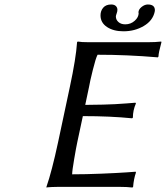

<svg xmlns="http://www.w3.org/2000/svg" viewBox="-20 -837 743 860"><path d="M326.2 -200.2Q321.3 -177.7 312.3 -124.8Q303.2 -71.8 303.2 -56.2Q362.8 -56.2 433.8 -59.1Q504.9 -62 546.4 -64.9L587.9 -67.9L588.9 -64Q579.1 -36.1 576.2 0L573.2 2.9Q548.8 0 514.2 0H241.2Q225.6 0 212.4 0.7Q199.2 1.5 193.4 2L188 2.9V0Q211.9 -68.4 240.2 -200.2L293 -448.2Q320.3 -575.7 325.2 -647.9L328.1 -650.9Q343.8 -647.9 377.9 -647.9H641.1Q676.8 -647.9 702.1 -650.9L703.1 -647.9Q689.9 -599.6 689.9 -584L687 -580.1Q550.3 -591.8 417 -591.8Q408.7 -576.2 395.8 -523.9Q382.8 -471.7 378.9 -448.2L361.8 -367.2Q403.3 -367.2 441.2 -368.4Q479 -369.6 495.1 -370.4Q511.2 -371.1 546.9 -373.8Q582.5 -376.5 586.9 -377L588.9 -374Q575.2 -342.8 575.2 -310.1L571.8 -307.1Q474.6 -316.9 351.1 -316.9ZM672.9 -784.2Q664.1 -744.1 623.8 -720.5Q583.5 -696.8 533.2 -696.8Q488.3 -696.8 459.2 -716.1Q430.2 -735.4 430.2 -768.1Q430.2 -788.6 442.4 -802.7Q454.6 -816.9 478 -816.9Q491.7 -816.9 498.8 -810.1Q505.9 -803.2 505.9 -793Q505.9 -785.6 502.4 -776.4Q499 -767.1 499 -763.2Q499 -748.5 510.5 -738.3Q522 -728 541 -728Q565.4 -728 583.3 -743.9Q601.1 -759.8 601.1 -778.8Q601.1 -779.3 600.6 -779.8Q600.1 -780.3 600.1 -780.8Q600.1 -794.4 614 -805.7Q627.9 -816.9 642.1 -816.9Q673.8 -816.9 673.8 -791Q673.8 -790 673.3 -787.6Q672.9 -785.2 672.9 -784.2Z"/></svg>

Font: Linear Smooth
Style: Italic
Weight: 400
Designer: Philipp H. Poll, Flanker
Foundry: Philipp H. Poll, reworked by Flanker
Version: Version 1.061 | FøM Fix